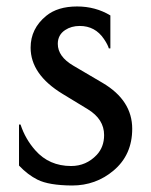

<svg xmlns="http://www.w3.org/2000/svg" viewBox="-20 -567 470 597"><path d="M39.1 -179.7H43.9Q58.6 -134.8 89.8 -99.6Q132.8 -50.8 201.2 -50.8Q248 -50.8 280.8 -85.4Q303.7 -109.9 303.7 -147Q303.7 -196.3 253.4 -227.1L174.8 -274.9Q75.2 -335.4 75.2 -418.9Q75.2 -478 123.5 -517.6Q159.2 -546.9 219.7 -546.9Q276.9 -546.9 323.2 -519V-416.5H318.4Q315.4 -427.7 303.2 -445.8Q275.9 -486.3 228 -486.3Q201.7 -486.3 182.6 -473.6Q159.7 -458.5 159.7 -430.7Q159.7 -391.1 208 -362.8L299.3 -309.1Q391.1 -254.9 391.1 -166.5Q391.1 -85.4 333 -36.6Q277.8 9.8 204.1 9.8Q131.8 9.3 96.7 -8.3Q66.4 -23.4 39.1 -52.2Z"/></svg>

Font: Classica
Style: Book
Weight: 400
Version: Version 1.001